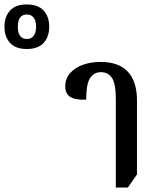

<svg xmlns="http://www.w3.org/2000/svg" viewBox="-276 -836 701 862"><path d="M-156 -616Q-206 -616 -231 -643.5Q-256 -671 -256 -716Q-256 -761 -231 -788.5Q-206 -816 -156 -816Q-105 -816 -80 -788.5Q-55 -761 -55 -716Q-55 -671 -80 -643.5Q-105 -616 -156 -616ZM-155 -661Q-136 -661 -125 -675Q-114 -689 -114 -716Q-114 -743 -125 -757Q-136 -771 -155 -771Q-196 -771 -196 -716Q-196 -661 -155 -661ZM244 6V-389Q244 -461 226.5 -486.5Q209 -512 177 -512Q146 -512 128.5 -485.5Q111 -459 111 -389Q67 -386 42 -399.5Q17 -413 17 -448Q17 -483 38.5 -507.5Q60 -532 96 -545Q132 -558 175 -558Q257 -558 298 -514Q339 -470 339 -385V-53L298 6Z"/></svg>

Font: Noto Serif Thai ExtraCondensed Medium
Style: Regular
Weight: 500
Width: 2
Designer: Monotype Design Team
Foundry: Monotype Imaging Inc.
Version: Version 2.002; ttfautohint (v1.8.4.7-5d5b)